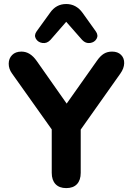

<svg xmlns="http://www.w3.org/2000/svg" viewBox="-20 -938 667 966"><path d="M240.3 -68.4V-329.3L270.6 -244.3L40.4 -568.4Q23.6 -591.6 23.8 -617.8Q24 -643.9 41 -661.2Q57.9 -678.4 87.8 -678.4Q110.3 -678.4 129.1 -666.7Q148 -655 164.4 -631.7L330.7 -395.1H300.1L467.4 -631.9Q484.6 -656.7 502.5 -667.6Q520.3 -678.4 544 -678.4Q572.7 -678.4 589.1 -661.9Q605.6 -645.3 604.8 -619.6Q604 -593.8 585.6 -568L356.6 -244.3L386.1 -329.3V-68.4Q386.1 -31.7 367.4 -11.7Q348.6 8.4 313.3 8.4Q278.2 8.4 259.2 -11.8Q240.3 -31.9 240.3 -68.4ZM164.4 -780.5 231.5 -873.3Q262 -917.8 313.1 -917.8Q363.4 -917.8 395.5 -873.3L461.8 -780.5Q476 -760.7 465.9 -742.8Q455.7 -725 433.4 -721.7Q411 -718.4 393.4 -737L313.1 -828.3L233.6 -737Q216 -718.4 193.6 -721.7Q171.3 -725 160.7 -742.8Q150.2 -760.7 164.4 -780.5Z"/></svg>

Font: SN Pro Thin
Style: Regular
Weight: 200
Designer: Tobias Whetton
Foundry: Supernotes
Version: Version 1.003;Glyphs 3.3 (3324)